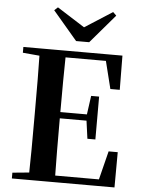

<svg xmlns="http://www.w3.org/2000/svg" viewBox="-63 -1028 792 1077"><g transform="rotate(5 333.0 -489.5)"><path d="M219.1 -978.7 410.9 -856.7H338.1L529.9 -979.4L548.8 -960.8L410.6 -799.2H336.9L199.5 -960.8ZM45.1 0V-32.6L198.2 -47.3H212.6V0ZM138.6 0Q140.6 -85.2 141 -171.8Q141.4 -258.5 141.4 -346.1V-393.6Q141.4 -481.3 141 -567.7Q140.6 -654.1 138.6 -740.5H286.3Q284.6 -655.6 284.1 -567.7Q283.6 -479.8 283.6 -387.2V-359.2Q283.6 -263 284.1 -174.8Q284.6 -86.6 286.3 0ZM212.6 0V-37.4H595.3L523.6 -3.7L572.5 -198.6H623.9L622.9 0ZM212.6 -359.5V-394.7H458.6V-359.5ZM447.8 -258.7 432.6 -369.7V-390.7L447.8 -500.1H492.7V-258.7ZM45.1 -707.9V-740.5H212.6V-694.2H198.2ZM551.8 -548 504.4 -738.1 574.9 -702.9H212.6V-740.5H603L604.7 -548Z"/></g></svg>

Font: Noto Serif JP
Style: Regular
Weight: 200
Designer: Ryoko NISHIZUKA 西塚涼子 (kana & ideographs); Frank Grießhammer (Latin, Greek & Cyrillic); Wenlong ZHANG 张文龙 (bopomofo); San
Foundry: Adobe
Version: Version 2.001;hotconv 1.1.0;makeotfexe 2.6.0